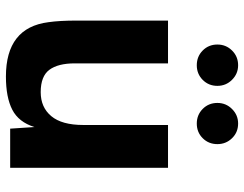

<svg xmlns="http://www.w3.org/2000/svg" viewBox="-107 -695 816 642"><g transform="rotate(90 301.0 -374.0)"><path d="M235.8 14.2Q72.3 14.2 54.2 -127.9Q48.8 -165 48.8 -223.1V-527.8H191.9V-215.8Q191.9 -160.2 213.4 -131.1Q234.9 -102.1 288.1 -102.1Q338.9 -102.1 368.4 -137.5Q397.9 -172.9 397.9 -244.1V-527.8H541V0H410.2L404.8 -81.1Q388.2 -28.3 346.9 -7.1Q305.7 14.2 235.8 14.2ZM128.9 -692.9Q128.9 -721.7 148.9 -741.9Q168.9 -762.2 198.2 -762.2Q226.6 -762.2 246.8 -741.9Q267.1 -721.7 267.1 -692.9Q267.1 -663.6 247.1 -643.8Q227.1 -624 198.2 -624Q168.9 -624 148.9 -643.8Q128.9 -663.6 128.9 -692.9ZM324.2 -692.9Q324.2 -721.7 344.5 -741.9Q364.7 -762.2 393.1 -762.2Q422.4 -762.2 442.1 -741.9Q461.9 -721.7 461.9 -692.9Q461.9 -663.6 442.1 -643.8Q422.4 -624 393.1 -624Q364.3 -624 344.2 -643.8Q324.2 -663.6 324.2 -692.9Z"/></g></svg>

Font: Nacelle Bold
Style: Regular
Weight: 700
Designer: Sora Sagano
Foundry: Sora Sagano
Version: Version 1.000;FEAKit 1.0